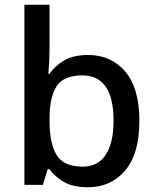

<svg xmlns="http://www.w3.org/2000/svg" viewBox="-20 -780 660 810"><path d="M189 -577Q189 -544 187 -514Q185 -484 184 -468H189Q211 -502 250.5 -525Q290 -548 352 -548Q449 -548 508.5 -478Q568 -408 568 -270Q568 -131 508 -60.5Q448 10 351 10Q288 10 249.5 -12.5Q211 -35 189 -66H181L161 0H83V-760H189ZM327 -462Q249 -462 219 -416.5Q189 -371 189 -277V-269Q189 -176 218.5 -126.5Q248 -77 329 -77Q393 -77 426 -127Q459 -177 459 -271Q459 -462 327 -462Z"/></svg>

Font: Noto Sans Tamil Medium
Style: Regular
Weight: 500
Designer: Jelle Bosma - Monotype Design Team
Foundry: Monotype Imaging Inc.
Version: Version 2.004; ttfautohint (v1.8.4.7-5d5b)